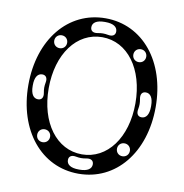

<svg xmlns="http://www.w3.org/2000/svg" viewBox="-77 -735 786 820"><g transform="rotate(10 316.0 -325.0)"><path d="M316 12C478 12 592 -128 592 -325C592 -522 478 -662 316 -662C154 -662 40 -522 40 -325C40 -128 154 12 316 12ZM316 -72C206 -72 128 -177 128 -326C128 -475 206 -580 316 -580C426 -580 504 -475 504 -326C504 -177 426 -72 316 -72ZM142 -94C126 -94 114 -106 114 -122C114 -138 126 -150 142 -150C158 -150 170 -138 170 -122C170 -106 158 -94 142 -94ZM370 -38C370 -18 352 -6 318 -6H314C280 -6 262 -18 262 -38C262 -54 274 -62 294 -58C310 -55 322 -55 338 -58C358 -62 370 -54 370 -38ZM91 -271C71 -271 59 -289 59 -323V-327C59 -361 71 -379 91 -379C107 -379 115 -367 111 -347C108 -331 108 -319 111 -303C115 -283 107 -271 91 -271ZM488 -94C472 -94 460 -106 460 -122C460 -138 472 -150 488 -150C504 -150 516 -138 516 -122C516 -106 504 -94 488 -94ZM144 -558C160 -558 172 -546 172 -530C172 -514 160 -502 144 -502C128 -502 116 -514 116 -530C116 -546 128 -558 144 -558ZM540 -272C524 -272 516 -284 520 -304C523 -320 523 -332 520 -348C516 -368 524 -380 540 -380C560 -380 572 -362 572 -328V-324C572 -290 560 -272 540 -272ZM370 -614C370 -598 358 -590 338 -594C322 -597 310 -597 294 -594C274 -590 262 -598 262 -614C262 -634 280 -646 314 -646H318C352 -646 370 -634 370 -614ZM487 -558C503 -558 515 -546 515 -530C515 -514 503 -502 487 -502C471 -502 459 -514 459 -530C459 -546 471 -558 487 -558Z"/></g></svg>

Font: Apfel Grotezk Brukt
Style: Regular
Weight: 300
Designer: Luigi Gorlero
Foundry: © 2023, Luigi Gorlero & Collletttivo
Version: Version 2.000;Glyphs 3.2 (3217)